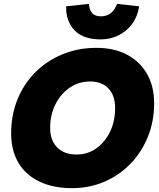

<svg xmlns="http://www.w3.org/2000/svg" viewBox="-20 -969 826 999"><path d="M355 10Q257 10 185.5 -24Q114 -58 76 -122Q38 -186 38 -275Q38 -371 71 -452Q104 -533 164 -593Q224 -653 305 -686.5Q386 -720 482 -720Q574 -720 641 -684.5Q708 -649 745 -584.5Q782 -520 782 -431Q782 -338 749.5 -257.5Q717 -177 659 -117Q601 -57 523 -23.5Q445 10 355 10ZM378 -165Q436 -165 481 -197Q526 -229 552.5 -283.5Q579 -338 579 -407Q579 -472 544.5 -508.5Q510 -545 449 -545Q390 -545 343 -513Q296 -481 268.5 -426.5Q241 -372 241 -303Q241 -239 277.5 -202Q314 -165 378 -165ZM589 -949 704 -936Q696 -883 667.5 -844.5Q639 -806 596.5 -785Q554 -764 504 -764Q414 -764 368.5 -810.5Q323 -857 324 -936L443 -949Q446 -884 505 -884Q565 -884 589 -949Z"/></svg>

Font: Livvic Black
Style: Italic
Weight: 900
Italic angle: -10°
Designer: Jacques Le Bailly, Baron von Fonthausen
Version: Version 1.001; ttfautohint (v1.8.2)